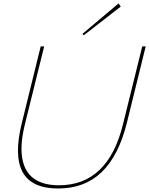

<svg xmlns="http://www.w3.org/2000/svg" viewBox="-20 -1078 861 1108"><path d="M820.8 -810.1 711.9 -368.2Q664.6 -178.7 566.4 -84.5Q468.3 9.8 315.9 9.8Q162.6 9.8 110.8 -84.7Q59.1 -179.2 106 -368.2L214.8 -810.1H234.9L123 -357.9Q107.4 -293.5 104.5 -240.5Q101.6 -187.5 112.8 -144Q124 -100.6 149.7 -70.8Q175.3 -41 218 -24.9Q260.7 -8.8 319.8 -8.8Q602.1 -8.8 689 -357.9L800.8 -810.1ZM664.1 -1058.1 676.8 -1040 462.9 -874 456.1 -882.8Z"/></svg>

Font: Sinkin Sans 100 Thin Italic
Style: Regular
Weight: 100
Italic angle: -112°
Designer: Keith Bates
Foundry: K-Type
Version: Sinkin Sans (version 1.0)  by Keith Bates   •   © 2014   www